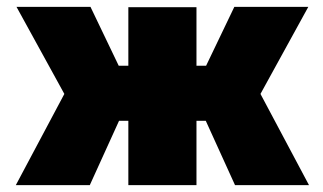

<svg xmlns="http://www.w3.org/2000/svg" viewBox="-20 -538 938 558"><path d="M26 0H241L326 -187H353V0H551V-187H578L663 0H878L737 -265L876 -518H661L579 -347H551V-517H353V-347H325L243 -518H28L167 -265Z"/></svg>

Font: Finlandica Black
Style: Regular
Weight: 900
Designer: Niklas Ekholm, Juho Hiilivirta, Jaakko Suomalainen
Foundry: Helsinki Type Studio
Version: Version 2.000;Glyphs 3.2 (3202)